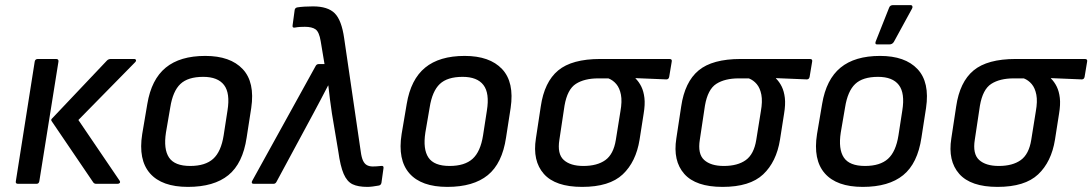

<svg xmlns="http://www.w3.org/2000/svg" viewBox="-20 -720 4278 752"><path d="M357 0Q349 0 345 -6L182 -246Q179 -251 183 -255L399 -483Q405 -489 414 -489H505Q511 -489 512.5 -485Q514 -481 509 -476L287 -250L448 -13Q452 -7 449 -3.5Q446 0 440 0ZM51 0Q40 0 42 -10L116 -479Q118 -489 128 -489H200Q210 -489 209 -479L134 -10Q132 0 123 0Z M716 12Q614 12 567.5 -41Q521 -94 537 -195L557 -313Q573 -409 629 -455Q685 -501 784 -501Q882 -501 930.5 -449.5Q979 -398 964 -297L946 -181Q931 -80 874.5 -34Q818 12 716 12ZM725 -70Q784 -70 815 -98Q846 -126 856 -190L871 -287Q882 -355 857.5 -387Q833 -419 776 -419Q716 -419 686.5 -391Q657 -363 647 -300L630 -201Q620 -136 642 -103Q664 -70 725 -70Z M1419 12Q1382 12 1360.5 1.5Q1339 -9 1326 -39Q1313 -69 1305 -127L1280 -276Q1276 -302 1272.5 -329.5Q1269 -357 1266 -385H1265Q1251 -357 1236 -329.5Q1221 -302 1207 -275L1063 -8Q1059 0 1051 0H974Q968 0 966.5 -3.5Q965 -7 968 -12L1216 -461Q1220 -469 1228 -469H1251L1236 -559Q1230 -595 1216 -605Q1202 -615 1174 -615Q1164 -615 1155 -614.5Q1146 -614 1135 -612Q1124 -610 1126 -621L1134 -680Q1135 -689 1144 -691Q1156 -693 1172.5 -694Q1189 -695 1206 -695Q1264 -695 1291 -668Q1318 -641 1328 -570L1393 -126Q1396 -103 1402 -90.5Q1408 -78 1417.5 -73Q1427 -68 1440 -68Q1448 -68 1455 -68.5Q1462 -69 1472 -70Q1484 -72 1482 -61L1474 -4Q1472 6 1462 7Q1451 9 1439.5 10.5Q1428 12 1419 12Z M1732 12Q1630 12 1583.5 -41Q1537 -94 1553 -195L1573 -313Q1589 -409 1645 -455Q1701 -501 1800 -501Q1898 -501 1946.5 -449.5Q1995 -398 1980 -297L1962 -181Q1947 -80 1890.5 -34Q1834 12 1732 12ZM1741 -70Q1800 -70 1831 -98Q1862 -126 1872 -190L1887 -287Q1898 -355 1873.5 -387Q1849 -419 1792 -419Q1732 -419 1702.5 -391Q1673 -363 1663 -300L1646 -201Q1636 -136 1658 -103Q1680 -70 1741 -70Z M2260 12Q2155 12 2110 -39Q2065 -90 2079 -178L2098 -303Q2112 -399 2166 -444Q2220 -489 2331 -489H2602Q2613 -489 2611 -479L2601 -419Q2599 -409 2590 -409L2469 -414V-413Q2483 -399 2492 -380.5Q2501 -362 2504 -336.5Q2507 -311 2501 -275L2485 -173Q2471 -86 2419 -37Q2367 12 2260 12ZM2265 -70Q2319 -70 2351 -93Q2383 -116 2392 -172L2410 -284Q2417 -323 2412 -349Q2407 -375 2394 -390.5Q2381 -406 2363 -413H2323Q2269 -413 2235.5 -391.5Q2202 -370 2191 -306L2171 -173Q2162 -117 2188 -93.5Q2214 -70 2265 -70Z M2810 12Q2705 12 2660 -39Q2615 -90 2629 -178L2648 -303Q2662 -399 2716 -444Q2770 -489 2881 -489H3152Q3163 -489 3161 -479L3151 -419Q3149 -409 3140 -409L3019 -414V-413Q3033 -399 3042 -380.5Q3051 -362 3054 -336.5Q3057 -311 3051 -275L3035 -173Q3021 -86 2969 -37Q2917 12 2810 12ZM2815 -70Q2869 -70 2901 -93Q2933 -116 2942 -172L2960 -284Q2967 -323 2962 -349Q2957 -375 2944 -390.5Q2931 -406 2913 -413H2873Q2819 -413 2785.5 -391.5Q2752 -370 2741 -306L2721 -173Q2712 -117 2738 -93.5Q2764 -70 2815 -70Z M3359 12Q3257 12 3210.5 -41Q3164 -94 3180 -195L3200 -313Q3216 -409 3272 -455Q3328 -501 3427 -501Q3525 -501 3573.5 -449.5Q3622 -398 3607 -297L3589 -181Q3574 -80 3517.5 -34Q3461 12 3359 12ZM3368 -70Q3427 -70 3458 -98Q3489 -126 3499 -190L3514 -287Q3525 -355 3500.5 -387Q3476 -419 3419 -419Q3359 -419 3329.5 -391Q3300 -363 3290 -300L3273 -201Q3263 -136 3285 -103Q3307 -70 3368 -70ZM3415 -546Q3410 -546 3409 -549.5Q3408 -553 3410 -558L3462 -689Q3464 -695 3468 -697.5Q3472 -700 3478 -700H3546Q3552 -700 3553.5 -695.5Q3555 -691 3552 -686L3481 -556Q3475 -546 3463 -546Z M3887 12Q3782 12 3737 -39Q3692 -90 3706 -178L3725 -303Q3739 -399 3793 -444Q3847 -489 3958 -489H4229Q4240 -489 4238 -479L4228 -419Q4226 -409 4217 -409L4096 -414V-413Q4110 -399 4119 -380.5Q4128 -362 4131 -336.5Q4134 -311 4128 -275L4112 -173Q4098 -86 4046 -37Q3994 12 3887 12ZM3892 -70Q3946 -70 3978 -93Q4010 -116 4019 -172L4037 -284Q4044 -323 4039 -349Q4034 -375 4021 -390.5Q4008 -406 3990 -413H3950Q3896 -413 3862.5 -391.5Q3829 -370 3818 -306L3798 -173Q3789 -117 3815 -93.5Q3841 -70 3892 -70Z"/></svg>

Font: Sofia Sans Medium
Style: Italic
Weight: 500
Italic angle: -9°
Version: Version 4.101